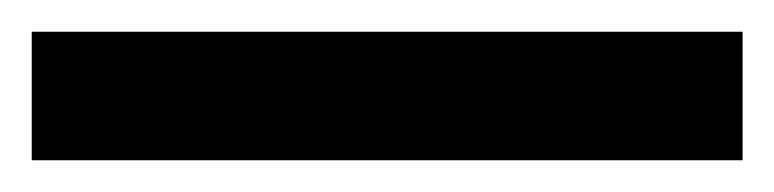

<svg xmlns="http://www.w3.org/2000/svg" viewBox="-34 -20 488 121"><path d="M434 81H-14V0H434Z"/></svg>

Font: Open Sauce Sans Medium
Style: Regular
Weight: 500
Designer: Alfredo Marco Pradil
Foundry: Creative Sauce Fz LLC
Version: Version 1.477